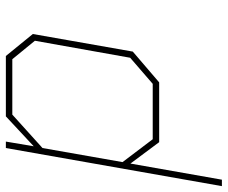

<svg xmlns="http://www.w3.org/2000/svg" viewBox="-81 -696 777 655"><g transform="rotate(90 307.5 -368.5)"><path d="M171 0 96 -92 156 -433 261 -523H465L538 -425L593 -737H615L485 0H463L479 -95L377 0ZM182 -22H371L485 -125L533 -398L455 -501H266L177 -424L119 -99Z"/></g></svg>

Font: Tomorrow Thin
Style: Italic
Weight: 250
Italic angle: -10°
Designer: Tony de Marco, Monica Rizzolli
Foundry: Just in Type
Version: Version 2.002